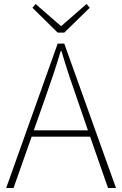

<svg xmlns="http://www.w3.org/2000/svg" viewBox="-20 -945 614 965"><path d="M270 -781H303L431 -906L415 -925L289 -815H285L159 -925L143 -906ZM11 0H48L139 -258H433L523 0H563L303 -726H270ZM150 -290 201 -435C232 -523 258 -597 285 -688H289C316 -597 341 -523 372 -435L422 -290Z"/></svg>

Font: Noto Sans JP Thin
Style: Regular
Weight: 100
Designer: Ryoko NISHIZUKA 西塚涼子 (kana, bopomofo & ideographs); Paul D. Hunt (Latin, Greek & Cyrillic); Sandoll Communications 산돌커뮤니
Foundry: Adobe
Version: Version 2.004;hotconv 1.0.118;makeotfexe 2.5.65603